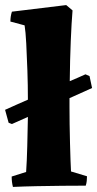

<svg xmlns="http://www.w3.org/2000/svg" viewBox="-27 -732 383 757"><path d="M24 5Q19 -14 19 -36L76 -54Q79 -96 80.5 -156.5Q82 -217 83 -271L20 -243L7 -248L-7 -299Q15 -309 37.5 -319Q60 -329 83 -339Q83 -395 81 -454Q79 -513 76.5 -560.5Q74 -608 70 -632L14 -647Q14 -668 20 -686L234 -712L259 -691Q255 -643 252 -570.5Q249 -498 248 -412Q263 -418 278.5 -425Q294 -432 310 -439L326 -432L336 -385L247 -345Q247 -328 247 -311Q247 -281 247.5 -243Q248 -205 249 -168Q250 -131 251 -101Q252 -71 253 -56L316 -37Q316 -28 315 -18.5Q314 -9 311 0Q269 0 218.5 0.5Q168 1 117.5 2Q67 3 24 5Z"/></svg>

Font: Labrada ExtraBold
Style: Regular
Weight: 800
Designer: Mercedes Jáuregui
Foundry: Omnibus-Type Team
Version: Version 1.000; ttfautohint (v1.8.4.7-5d5b)